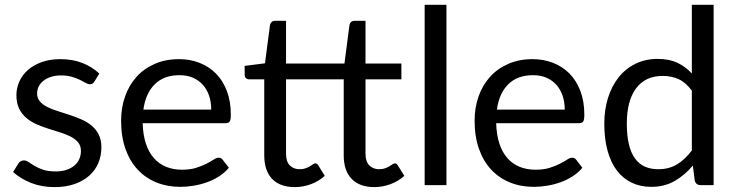

<svg xmlns="http://www.w3.org/2000/svg" viewBox="-20 -756 3004 784"><path d="M365.5 -423 385.5 -455.5C366.2 -473.8 343.2 -488.2 316.8 -498.8C290.2 -509.2 260.3 -514.5 227 -514.5C198.3 -514.5 172.8 -510.5 150.5 -502.5C128.2 -494.5 109.3 -483.8 94 -470.2C78.7 -456.8 67 -441.1 59 -423.2C51 -405.4 47 -386.8 47 -367.5C47 -345.8 50.8 -327.4 58.2 -312.2C65.8 -297.1 75.7 -284.3 88 -274C100.3 -263.7 114.4 -255.1 130.2 -248.2C146.1 -241.4 162.2 -235.3 178.8 -230C195.2 -224.7 211.4 -219.6 227.2 -214.8C243.1 -209.9 257.2 -204.2 269.5 -197.8C281.8 -191.2 291.8 -183.4 299.2 -174.2C306.8 -165.1 310.5 -153.5 310.5 -139.5C310.5 -128.2 308.4 -117.5 304.2 -107.5C300.1 -97.5 293.7 -88.7 285 -81C276.3 -73.3 265.5 -67.2 252.5 -62.8C239.5 -58.2 224.3 -56 207 -56C186.7 -56 169.7 -58.3 156 -63C142.3 -67.7 130.8 -72.8 121.2 -78.5C111.8 -84.2 103.7 -89.3 97 -94C90.3 -98.7 84 -101 78 -101C72.3 -101 67.7 -99.8 64 -97.5C60.3 -95.2 57.2 -91.8 54.5 -87.5L33.5 -53.5C53.5 -35.5 77.8 -20.8 106.5 -9.2C135.2 2.2 167.2 8 202.5 8C233.5 8 260.8 3.8 284.5 -4.5C308.2 -12.8 328.2 -24.2 344.5 -38.8C360.8 -53.2 373.2 -70.4 381.5 -90.2C389.8 -110.1 394 -131.7 394 -155C394 -175.3 390.2 -192.8 382.8 -207.2C375.2 -221.8 365.3 -234 353 -244C340.7 -254 326.7 -262.3 311 -269C295.3 -275.7 279.2 -281.8 262.8 -287.2C246.2 -292.8 230.2 -297.9 214.5 -302.8C198.8 -307.6 184.8 -313.2 172.5 -319.5C160.2 -325.8 150.2 -333.3 142.8 -342C135.2 -350.7 131.5 -361.5 131.5 -374.5C131.5 -384.8 133.8 -394.4 138.2 -403.2C142.8 -412.1 149.2 -419.8 157.8 -426.5C166.2 -433.2 176.5 -438.4 188.5 -442.2C200.5 -446.1 214 -448 229 -448C246.3 -448 261.3 -446.1 274 -442.2C286.7 -438.4 297.6 -434.2 306.8 -429.8C315.9 -425.2 323.7 -421.2 330 -417.5C336.3 -413.8 342 -412 347 -412C355.3 -412 361.5 -415.7 365.5 -423Z M842.5 -308.5H565.5C571.5 -352.5 586.9 -386.9 611.8 -411.8C636.6 -436.6 670.3 -449 713 -449C733.3 -449 751.5 -445.6 767.5 -438.8C783.5 -431.9 797.1 -422.2 808.2 -409.8C819.4 -397.2 827.9 -382.4 833.8 -365.2C839.6 -348.1 842.5 -329.2 842.5 -308.5ZM914.5 -71 889.5 -103.5C885.5 -109.2 879.8 -112 872.5 -112C866.8 -112 860.1 -109.4 852.2 -104.2C844.4 -99.1 834.7 -93.5 823 -87.5C811.3 -81.5 797.4 -75.9 781.2 -70.8C765.1 -65.6 745.8 -63 723.5 -63C699.5 -63 677.8 -66.9 658.5 -74.8C639.2 -82.6 622.5 -94.4 608.5 -110.2C594.5 -126.1 583.6 -145.8 575.8 -169.5C567.9 -193.2 563.5 -221 562.5 -253H901C909.3 -253 915 -255.3 918 -260C921 -264.7 922.5 -274 922.5 -288C922.5 -324 917.2 -356.1 906.5 -384.2C895.8 -412.4 881.1 -436.1 862.2 -455.2C843.4 -474.4 821.1 -489.1 795.2 -499.2C769.4 -509.4 741.3 -514.5 711 -514.5C674.3 -514.5 641.3 -508.1 612 -495.2C582.7 -482.4 557.8 -464.8 537.5 -442.2C517.2 -419.8 501.6 -393.2 490.8 -362.5C479.9 -331.8 474.5 -298.8 474.5 -263.5C474.5 -219.8 480.5 -181.2 492.5 -147.5C504.5 -113.8 521.2 -85.6 542.8 -62.8C564.2 -39.9 589.8 -22.6 619.2 -10.8C648.8 1.1 681 7 716 7C734.3 7 752.8 5.4 771.5 2.2C790.2 -0.9 808.2 -5.7 825.8 -12C843.2 -18.3 859.7 -26.4 875 -36.2C890.3 -46.1 903.5 -57.7 914.5 -71Z M1183.5 8C1206.5 8 1228.8 3.9 1250.5 -4.2C1272.2 -12.4 1290.7 -23.7 1306 -38L1280 -80.5C1276.3 -86.2 1272.2 -89 1267.5 -89C1264.8 -89 1261.8 -87.8 1258.2 -85.2C1254.8 -82.8 1250.5 -80 1245.5 -77C1240.5 -74 1234.6 -71.2 1227.8 -68.8C1220.9 -66.2 1212.8 -65 1203.5 -65C1187.2 -65 1173.8 -70.2 1163.5 -80.5C1153.2 -90.8 1148 -106.7 1148 -128V-432H1383.5V-122C1383.5 -80 1394.3 -47.8 1416 -25.5C1437.7 -3.2 1468.3 8 1508 8C1531 8 1553.3 3.9 1575 -4.2C1596.7 -12.4 1615.3 -23.7 1631 -38L1604.5 -80.5C1601.2 -86.2 1597 -89 1592 -89C1589.3 -89 1586.2 -87.8 1582.8 -85.2C1579.2 -82.8 1575 -80 1570 -77C1565 -74 1559.1 -71.2 1552.2 -68.8C1545.4 -66.2 1537.3 -65 1528 -65C1512 -65 1498.8 -70.2 1488.2 -80.5C1477.8 -90.8 1472.5 -106.7 1472.5 -128V-432H1619V-496.5H1472.5V-671H1427.5C1421.8 -671 1417.2 -669.4 1413.8 -666.2C1410.2 -663.1 1408 -659 1407 -654L1386.5 -496.5H1148V-671H1103C1097.3 -671 1092.8 -669.4 1089.2 -666.2C1085.8 -663.1 1083.5 -659 1082.5 -654L1062 -497.5L979 -487V-451.5C979 -444.8 980.8 -439.9 984.5 -436.8C988.2 -433.6 992.7 -432 998 -432H1059V-122C1059 -80 1069.8 -47.8 1091.2 -25.5C1112.8 -3.2 1143.5 8 1183.5 8Z M1803 -736.5H1714V0H1803Z M2286 -308.5H2009C2015 -352.5 2030.4 -386.9 2055.2 -411.8C2080.1 -436.6 2113.8 -449 2156.5 -449C2176.8 -449 2195 -445.6 2211 -438.8C2227 -431.9 2240.6 -422.2 2251.8 -409.8C2262.9 -397.2 2271.4 -382.4 2277.2 -365.2C2283.1 -348.1 2286 -329.2 2286 -308.5ZM2358 -71 2333 -103.5C2329 -109.2 2323.3 -112 2316 -112C2310.3 -112 2303.6 -109.4 2295.8 -104.2C2287.9 -99.1 2278.2 -93.5 2266.5 -87.5C2254.8 -81.5 2240.9 -75.9 2224.8 -70.8C2208.6 -65.6 2189.3 -63 2167 -63C2143 -63 2121.3 -66.9 2102 -74.8C2082.7 -82.6 2066 -94.4 2052 -110.2C2038 -126.1 2027.1 -145.8 2019.2 -169.5C2011.4 -193.2 2007 -221 2006 -253H2344.5C2352.8 -253 2358.5 -255.3 2361.5 -260C2364.5 -264.7 2366 -274 2366 -288C2366 -324 2360.7 -356.1 2350 -384.2C2339.3 -412.4 2324.6 -436.1 2305.8 -455.2C2286.9 -474.4 2264.6 -489.1 2238.8 -499.2C2212.9 -509.4 2184.8 -514.5 2154.5 -514.5C2117.8 -514.5 2084.8 -508.1 2055.5 -495.2C2026.2 -482.4 2001.3 -464.8 1981 -442.2C1960.7 -419.8 1945.1 -393.2 1934.2 -362.5C1923.4 -331.8 1918 -298.8 1918 -263.5C1918 -219.8 1924 -181.2 1936 -147.5C1948 -113.8 1964.8 -85.6 1986.2 -62.8C2007.8 -39.9 2033.2 -22.6 2062.8 -10.8C2092.2 1.1 2124.5 7 2159.5 7C2177.8 7 2196.3 5.4 2215 2.2C2233.7 -0.9 2251.8 -5.7 2269.2 -12C2286.8 -18.3 2303.2 -26.4 2318.5 -36.2C2333.8 -46.1 2347 -57.7 2358 -71Z M2805 -386V-141.5C2786.7 -117.2 2766.6 -98.3 2744.8 -85C2722.9 -71.7 2697.3 -65 2668 -65C2647.7 -65 2629.5 -68.5 2613.5 -75.5C2597.5 -82.5 2584 -93.6 2573 -108.8C2562 -123.9 2553.7 -143.2 2548 -166.8C2542.3 -190.2 2539.5 -218.5 2539.5 -251.5C2539.5 -313.8 2552.2 -361.8 2577.5 -395.5C2602.8 -429.2 2639 -446 2686 -446C2710 -446 2731.7 -441.6 2751 -432.8C2770.3 -423.9 2788.3 -408.3 2805 -386ZM2894 -736.5H2805V-456C2787.7 -474.7 2767.9 -489.2 2745.8 -499.8C2723.6 -510.2 2697 -515.5 2666 -515.5C2632 -515.5 2601.4 -508.8 2574.2 -495.2C2547.1 -481.8 2524.2 -463.2 2505.5 -439.5C2486.8 -415.8 2472.5 -387.9 2462.5 -355.8C2452.5 -323.6 2447.5 -288.8 2447.5 -251.5C2447.5 -209.5 2452 -172.3 2461 -140C2470 -107.7 2482.8 -80.7 2499.5 -59C2516.2 -37.3 2536.3 -20.9 2560 -9.8C2583.7 1.4 2610 7 2639 7C2675.3 7 2707.3 -1 2735 -17C2762.7 -33 2787.3 -54 2809 -80L2817 -18.5C2820.3 -6.2 2828.3 0 2841 0H2894Z"/></svg>

Font: LatoLatin
Style: Regular
Weight: 400
Designer: Lukasz Dziedzic with Adam Twardoch and Botio Nikoltchev
Foundry: tyPoland Lukasz Dziedzic
Version: Version 2.015; 2015-08-06; http://www.latofonts.com/